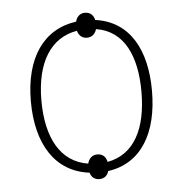

<svg xmlns="http://www.w3.org/2000/svg" viewBox="-47 -611 656 690"><g transform="rotate(-5 281.5 -266.0)"><path d="M284 34C303 34 314 23 318 8C439 -9 500 -114 500 -266C500 -413 443 -520 319 -537C315 -554 304 -566 284 -566C266 -566 254 -554 250 -537C132 -521 63 -423 63 -266C63 -111 128 -7 251 8C255 24 267 34 284 34ZM284 -476C303 -476 314 -488 319 -504C421 -488 462 -392 462 -266C462 -134 417 -43 319 -25C315 -43 304 -55 284 -55C265 -55 253 -42 249 -25C150 -40 101 -131 101 -265C101 -402 154 -488 250 -504C254 -488 266 -476 284 -476Z"/></g></svg>

Font: Noto Sans Mono SemiCondensed ExtraLight
Style: Regular
Weight: 200
Width: 4
Designer: Monotype Design Team
Foundry: Monotype Imaging Inc.
Version: Version 2.014